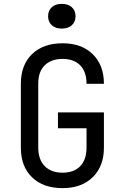

<svg xmlns="http://www.w3.org/2000/svg" viewBox="-20 -964 640 994"><path d="M304 10Q204 10 146 -46Q88 -102 88 -200V-530Q88 -628 146 -684Q204 -740 304 -740Q402 -740 460 -683.5Q518 -627 518 -530H428Q428 -592 395.5 -625.5Q363 -659 304 -659Q245 -659 211.5 -626Q178 -593 178 -531V-200Q178 -138 211.5 -104Q245 -70 304 -70Q363 -70 395.5 -104Q428 -138 428 -200V-300H280V-382H518V-200Q518 -103 460 -46.5Q402 10 304 10ZM300 -816Q267 -816 248 -833.5Q229 -851 229 -880Q229 -909 248 -926.5Q267 -944 300 -944Q333 -944 352 -926.5Q371 -909 371 -880Q371 -851 352 -833.5Q333 -816 300 -816Z"/></svg>

Font: JetBrainsMonoNL NF
Style: Regular
Weight: 400
Designer: Philipp Nurullin, Konstantin Bulenkov
Foundry: JetBrains
Version: Version 2.304; ttfautohint (v1.8.4.7-5d5b);Nerd Fonts 3.2.1